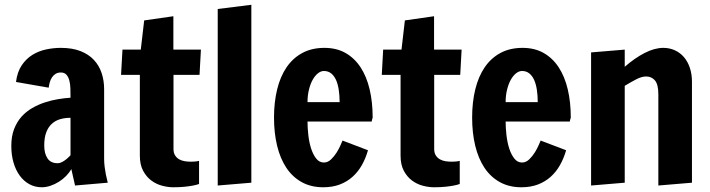

<svg xmlns="http://www.w3.org/2000/svg" viewBox="-20 -770 2971 803"><path d="M27.3 -159.7Q27.3 -199.7 38.8 -229.7Q50.3 -259.8 69.6 -281.5Q88.9 -303.2 114.3 -317.9Q139.6 -332.5 167.2 -341.6Q194.8 -350.6 222.7 -355.2Q250.5 -359.9 274.9 -361.3Q274.9 -380.9 274.4 -399.7Q273.9 -418.5 270 -433.3Q266.1 -448.2 257.8 -457.5Q249.5 -466.8 234.4 -466.8Q221.7 -466.8 212.6 -461.2Q203.6 -455.6 197.5 -446.5Q191.4 -437.5 188.2 -426Q185.1 -414.6 183.6 -403.3L46.9 -427.2Q52.2 -469.2 70.8 -496.8Q89.4 -524.4 115.5 -540.5Q141.6 -556.6 172.6 -563.2Q203.6 -569.8 234.4 -569.8Q282.2 -569.8 316.4 -556.4Q350.6 -543 372.6 -519.5Q394.5 -496.1 405 -464.6Q415.5 -433.1 415.5 -397V-106Q415.5 -89.4 417.7 -71.8Q419.9 -54.2 422.9 -39.6Q426.3 -22.5 430.7 -5.9L293.9 5.9L278.3 -63Q270 -47.9 256.6 -34.2Q243.2 -20.5 226.6 -10Q210 0.5 191.4 6.8Q172.9 13.2 154.8 13.2Q126 13.2 102.5 0.2Q79.1 -12.7 62.3 -35.9Q45.4 -59.1 36.4 -90.6Q27.3 -122.1 27.3 -159.7ZM165 -161.6Q165 -128.4 178.5 -107.9Q191.9 -87.4 220.7 -87.4Q230.5 -87.4 240 -92.5Q249.5 -97.7 257.3 -104Q266.1 -111.3 274.9 -120.6V-277.3Q251.5 -277.3 231.4 -271.5Q211.4 -265.6 196.5 -252Q181.6 -238.3 173.3 -216.1Q165 -193.8 165 -161.6Z M568.8 -562.5 583 -684.6 705.1 -702.1V-562.5H820.3L814.5 -457H705.6V-147Q705.6 -130.4 712.4 -119.9Q719.2 -109.4 729.7 -103.5Q740.2 -97.7 752.9 -95.7Q765.6 -93.8 777.3 -93.8Q792.5 -93.8 802.2 -95.2Q807.6 -96.2 812.5 -97.2V-0.5Q801.8 3.4 786.1 6.3Q772.9 8.8 752.9 11Q732.9 13.2 705.1 13.2Q682.1 13.2 657.5 6.6Q632.8 0 612.3 -15.4Q591.8 -30.8 578.4 -56.2Q564.9 -81.5 564.9 -119.1V-457H486.3L492.2 -562.5Z M890.6 -732.4 1031.2 -750V-5.9L890.6 5.9Z M1266.1 -261.7Q1266.1 -235.4 1269.5 -205.1Q1272.9 -174.8 1281 -149.4Q1289.1 -124 1302.2 -107.2Q1315.4 -90.3 1334.5 -90.3Q1351.1 -90.3 1364.7 -103.5Q1378.4 -116.7 1388.7 -133.3Q1398.9 -149.9 1405 -164.6Q1411.1 -179.2 1412.6 -182.1L1519 -141.6Q1509.3 -107.4 1493.2 -79.1Q1477.1 -50.8 1454.1 -30.3Q1431.2 -9.8 1400.9 1.7Q1370.6 13.2 1332 13.2Q1280.8 13.2 1241.9 -8.3Q1203.1 -29.8 1177.5 -68.4Q1151.9 -106.9 1138.9 -160.6Q1126 -214.4 1126 -278.3Q1126 -342.8 1139.2 -396.5Q1152.3 -450.2 1178.7 -488.8Q1205.1 -527.3 1244.6 -548.6Q1284.2 -569.8 1336.9 -569.8Q1387.2 -569.8 1424.8 -548.6Q1462.4 -527.3 1487.8 -488.8Q1513.2 -450.2 1525.9 -396.5Q1538.6 -342.8 1538.6 -278.3L1536.6 -271.5Q1535.6 -268.6 1535.2 -265.9Q1534.7 -263.2 1534.7 -261.7ZM1400.4 -342.8Q1400.4 -370.6 1396.7 -394.5Q1393.1 -418.5 1385.3 -435.8Q1377.4 -453.1 1365 -463.1Q1352.5 -473.1 1334.5 -473.1Q1321.8 -473.1 1309.3 -463.1Q1296.9 -453.1 1287.4 -435.8Q1277.8 -418.5 1272 -394.5Q1266.1 -370.6 1266.1 -342.8Z M1659.2 -562.5 1673.3 -684.6 1795.4 -702.1V-562.5H1910.6L1904.8 -457H1795.9V-147Q1795.9 -130.4 1802.7 -119.9Q1809.6 -109.4 1820.1 -103.5Q1830.6 -97.7 1843.3 -95.7Q1856 -93.8 1867.7 -93.8Q1882.8 -93.8 1892.6 -95.2Q1897.9 -96.2 1902.8 -97.2V-0.5Q1892.1 3.4 1876.5 6.3Q1863.3 8.8 1843.3 11Q1823.2 13.2 1795.4 13.2Q1772.5 13.2 1747.8 6.6Q1723.1 0 1702.6 -15.4Q1682.1 -30.8 1668.7 -56.2Q1655.3 -81.5 1655.3 -119.1V-457H1576.7L1582.5 -562.5Z M2094.7 -261.7Q2094.7 -235.4 2098.1 -205.1Q2101.6 -174.8 2109.6 -149.4Q2117.7 -124 2130.9 -107.2Q2144 -90.3 2163.1 -90.3Q2179.7 -90.3 2193.4 -103.5Q2207 -116.7 2217.3 -133.3Q2227.5 -149.9 2233.6 -164.6Q2239.7 -179.2 2241.2 -182.1L2347.7 -141.6Q2337.9 -107.4 2321.8 -79.1Q2305.7 -50.8 2282.7 -30.3Q2259.8 -9.8 2229.5 1.7Q2199.2 13.2 2160.6 13.2Q2109.4 13.2 2070.6 -8.3Q2031.7 -29.8 2006.1 -68.4Q1980.5 -106.9 1967.5 -160.6Q1954.6 -214.4 1954.6 -278.3Q1954.6 -342.8 1967.8 -396.5Q1981 -450.2 2007.3 -488.8Q2033.7 -527.3 2073.2 -548.6Q2112.8 -569.8 2165.5 -569.8Q2215.8 -569.8 2253.4 -548.6Q2291 -527.3 2316.4 -488.8Q2341.8 -450.2 2354.5 -396.5Q2367.2 -342.8 2367.2 -278.3L2365.2 -271.5Q2364.3 -268.6 2363.8 -265.9Q2363.3 -263.2 2363.3 -261.7ZM2229 -342.8Q2229 -370.6 2225.3 -394.5Q2221.7 -418.5 2213.9 -435.8Q2206.1 -453.1 2193.6 -463.1Q2181.2 -473.1 2163.1 -473.1Q2150.4 -473.1 2137.9 -463.1Q2125.5 -453.1 2116 -435.8Q2106.4 -418.5 2100.6 -394.5Q2094.7 -370.6 2094.7 -342.8Z M2733.4 -375.5Q2733.4 -417 2719.2 -433.6Q2705.1 -450.2 2682.1 -450.2Q2663.6 -450.2 2640.4 -438Q2617.2 -425.8 2592.8 -411.1V-5.9L2452.1 5.9V-550.8L2592.8 -562.5V-490.7Q2634.8 -527.3 2676.3 -548.6Q2717.8 -569.8 2753.9 -569.8Q2780.3 -569.8 2802.2 -559.8Q2824.2 -549.8 2840.1 -531.5Q2856 -513.2 2865 -486.8Q2874 -460.4 2874 -427.7V-5.9L2733.4 5.9Z"/></svg>

Font: Francois One
Style: Regular
Weight: 400
Designer: Vernon Adams
Foundry: vernon adams
Version: Version 1.000